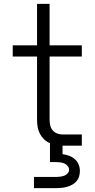

<svg xmlns="http://www.w3.org/2000/svg" viewBox="-20 -755 490 995"><path d="M156 220V162H271Q282 162 292.5 160.5Q303 159 313 155.5Q323 152 330.5 143.5Q338 135 338 124Q338 114 330.5 105Q323 96 313.5 92Q304 88 293 86.5Q282 85 271 85H239V-13Q222 -20 208.5 -33Q195 -46 186.5 -62.5Q178 -79 175 -97.5Q172 -116 172 -134V-462H46V-520H172V-735H237V-520H404V-462H237V-134Q237 -119 240.5 -104.5Q244 -90 253.5 -79Q263 -68 277 -63Q291 -58 306 -58H404V0H306Q305 0 304.5 0Q304 0 304 0V44Q321 46 337.5 52Q354 58 367.5 69.5Q381 81 387.5 97.5Q394 114 394 131Q394 145 390 159Q386 173 376.5 184Q367 195 354.5 202Q342 209 328 213Q314 217 300 218.5Q286 220 271 220Z"/></svg>

Font: Iosevka Aile Custom Light
Style: Regular
Weight: 300
Designer: Belleve Invis
Foundry: Belleve Invis
Version: Version 17.0.2; ttfautohint (v1.8.3)